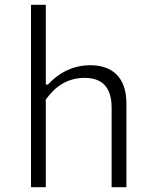

<svg xmlns="http://www.w3.org/2000/svg" viewBox="-20 -785 660 805"><path d="M172 0V-367.5C211 -423 264 -458.5 334.5 -458.5C394 -458.5 448 -433 448 -333.5V0H510V-351C510 -464 447.5 -511.5 358.5 -511.5C270.5 -511.5 213 -465 181 -430.5H172V-765H110V0Z"/></svg>

Font: Monaspace Neon ExtraLight
Style: Regular
Weight: 200
Designer: Riley Cran & the Lettermatic Team
Foundry: Lettermatic
Version: Version 1.200 (Monaspace Neon)